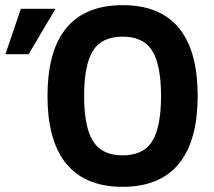

<svg xmlns="http://www.w3.org/2000/svg" viewBox="-20 -710 828 744"><path d="M455 -690C246.4 -690 164 -551.4 164 -338C164 -125.4 246.9 14 455 14C660.2 14 746 -122.1 746 -338C746 -552 664.4 -690 455 -690ZM604 -338C604 -258 592.7 -199.7 570 -163C547.3 -126.3 509 -108 455 -108C401.7 -108 363.5 -126.3 340.5 -163C317.5 -199.7 306 -258 306 -338C306 -418 317.3 -476.3 340 -513C362.7 -549.7 401 -568 455 -568C509 -568 547.3 -549.7 570 -513C592.7 -476.3 604 -418 604 -338ZM195 -676H61L1 -500H91Z"/></svg>

Font: Fog Sans
Style: Bold
Weight: 700
Foundry: Intel Corporation
Version: Version 1.00